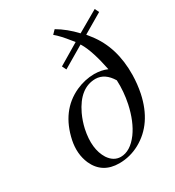

<svg xmlns="http://www.w3.org/2000/svg" viewBox="-171 -801 836 915"><g transform="rotate(-30 247.0 -344.0)"><path d="M238.8 -13.2Q291.5 -13.2 336.4 -73.7Q375.5 -127.4 394 -212.9Q407.2 -275.9 404.3 -338.9Q370.6 -395 319.3 -396Q232.9 -396 181.6 -288.1Q165 -252.4 156.7 -214.8Q135.3 -113.8 174.3 -51.8Q199.7 -13.7 238.8 -13.2ZM77.1 -198.2Q107.9 -343.3 224.6 -396.5Q273.9 -418.5 325.2 -418.9Q365.7 -418.5 396 -404.8Q374 -514.2 344.2 -565.9L339.8 -573.2L222.2 -503.9L210.9 -526.9L325.7 -595.2L313.5 -609.9Q276.9 -656.2 250 -678.2L269.5 -698.2Q321.3 -668 366.7 -619.1L482.9 -686L494.1 -663.1L386.7 -600.1L404.8 -577.1Q484.4 -475.6 481.9 -323.7Q481 -274.4 471.2 -226.1Q439.9 -79.1 330.1 -19Q276.9 9.8 217.8 9.8Q124.5 9.8 87.9 -71.3Q63 -128.9 77.1 -198.2Z"/></g></svg>

Font: Linux Libertine Display Slanted O
Style: Slanted
Weight: 400
Designer: Philipp H. Poll
Foundry: Philipp H. Poll
Version: Version 5.0.9